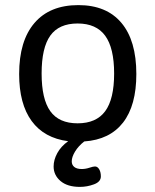

<svg xmlns="http://www.w3.org/2000/svg" viewBox="-20 -549 609 752"><path d="M261 83Q261 97 271 105Q281 113 300 113Q315 113 330 108Q345 103 352 103Q362 103 368.5 114Q375 125 375 142Q375 163 348 173Q321 183 293 183Q244 183 217 160Q190 137 190 103Q190 77 204.5 50.5Q219 24 247 4Q153 -8 104 -75Q55 -142 55 -259Q55 -389 115 -459Q175 -529 287 -529Q397 -529 455.5 -459.5Q514 -390 514 -259Q514 -136 462 -69Q410 -2 310 5Q287 23 274 44.5Q261 66 261 83ZM284 -66Q357 -66 392 -113.5Q427 -161 427 -261Q427 -361 392 -409Q357 -457 284 -457Q211 -457 177 -409.5Q143 -362 143 -261Q143 -161 177 -113.5Q211 -66 284 -66Z"/></svg>

Font: Asap-Regular
Style: Regular
Weight: 400
Designer: Pablo Cosgaya
Foundry: Omnibus-Type
Version: Version 2.000; ttfautohint (v1.8)